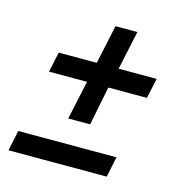

<svg xmlns="http://www.w3.org/2000/svg" viewBox="-81 -615 614 644"><g transform="rotate(15 226.0 -292.5)"><path d="M170 -200 199 -335H67L82 -405H214L243 -540H319L290 -405H422L407 -335H273L246 -200ZM4 -45 19 -116H360L345 -45Z"/></g></svg>

Font: Saira ExtraCondensed Medium
Style: Italic
Weight: 500
Width: 2
Italic angle: -12°
Designer: Hector Gatti with collaboration of the Omnibus-Type team
Foundry: Omnibus-Type
Version: Version 1.101